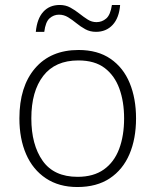

<svg xmlns="http://www.w3.org/2000/svg" viewBox="-20 -742 625 772"><path d="M527 -266Q527 -184 500.5 -122Q474 -60 421.5 -25Q369 10 291 10Q217 10 164.5 -25Q112 -60 85 -122Q58 -184 58 -266Q58 -394 121 -467.5Q184 -541 296 -541Q373 -541 424.5 -505.5Q476 -470 501.5 -408Q527 -346 527 -266ZM106 -266Q106 -160 151.5 -95.5Q197 -31 292 -31Q356 -31 397.5 -60.5Q439 -90 459 -143Q479 -196 479 -266Q479 -333 460 -385.5Q441 -438 401 -468.5Q361 -499 295 -499Q202 -499 154 -437Q106 -375 106 -266ZM124 -614Q129 -667 154 -694.5Q179 -722 220 -722Q244 -722 263 -711.5Q282 -701 299 -687.5Q316 -674 332.5 -663.5Q349 -653 368 -653Q390 -653 407 -667.5Q424 -682 430 -722H463Q459 -670 433 -642Q407 -614 366 -614Q342 -614 323 -624.5Q304 -635 287.5 -648.5Q271 -662 254 -672.5Q237 -683 217 -683Q196 -683 179.5 -668.5Q163 -654 158 -614Z"/></svg>

Font: Noto Kufi Arabic ExtraLight
Style: Regular
Weight: 200
Designer: Monotype Design Team, David Williams, Khaled Hosny
Foundry: Google LLC
Version: Version 2.109; ttfautohint (v1.8.4.7-5d5b)